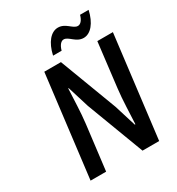

<svg xmlns="http://www.w3.org/2000/svg" viewBox="-195 -949 983 1069"><g transform="rotate(-30 296.5 -414.5)"><path d="M72 0H172L207 -286C216 -359 217 -438 221 -507H224L267 -368L406 0H513L593 -654H493L459 -370C450 -297 449 -214 445 -147H441L398 -286L259 -654H152ZM437 -707C482 -707 521 -753 538 -829H483C474 -796 458 -781 442 -781C411 -781 389 -829 340 -829C295 -829 256 -784 239 -707H294C303 -740 319 -756 335 -756C366 -756 388 -707 437 -707Z"/></g></svg>

Font: Falling Sky
Style: CondObl
Weight: 400
Designer: Paul D. Hunt
Foundry: Adobe Systems Incorporated
Version: Version 1.02